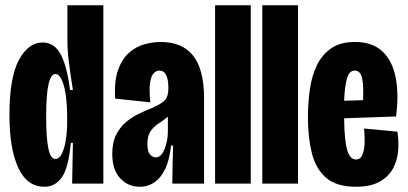

<svg xmlns="http://www.w3.org/2000/svg" viewBox="-20 -700 1554 732"><path d="M150 12Q83 12 49.5 -60.5Q16 -133 16 -262Q16 -404 52 -471Q88 -538 142 -538Q188 -538 212 -491.5Q236 -445 247 -357H258Q249 -412 243 -459.5Q237 -507 237 -543V-680H374V-249V0H255L258 -155H250Q241 -59 215.5 -23.5Q190 12 150 12ZM191 -94Q206 -94 216 -114.5Q226 -135 231 -167Q236 -199 236 -234V-255Q236 -298 231 -335.5Q226 -373 215.5 -395.5Q205 -418 191 -418Q174 -418 165 -379Q156 -340 156 -254Q156 -178 164 -136Q172 -94 191 -94Z M513 12Q468 12 438 -20.5Q408 -53 408 -114Q408 -157 423 -186.5Q438 -216 461 -235Q484 -254 510 -266.5Q536 -279 559 -288Q598 -305 610 -319.5Q622 -334 622 -364Q622 -431 587 -431Q577 -431 567 -422Q557 -413 552.5 -387Q548 -361 553 -310L419 -324Q415 -391 430 -433Q445 -475 471.5 -498.5Q498 -522 530 -531Q562 -540 593 -540Q675 -540 716.5 -487.5Q758 -435 758 -325V-202Q758 -151 758 -100.5Q758 -50 758 0H637Q637 -36 638 -72Q639 -108 640 -145H632Q624 -67 592.5 -27.5Q561 12 513 12ZM574 -100Q589 -100 599 -115.5Q609 -131 614.5 -154Q620 -177 620 -199V-255Q603 -241 585 -229.5Q567 -218 554.5 -200.5Q542 -183 542 -151Q542 -122 552 -111Q562 -100 574 -100Z M800 0V-680H936V0Z M980 0V-680H1116V0Z M1337 12Q1263 12 1223.5 -22Q1184 -56 1169 -116Q1154 -176 1154 -253Q1154 -309 1161.5 -360.5Q1169 -412 1188.5 -452Q1208 -492 1243 -516Q1278 -540 1333 -540Q1400 -540 1438 -504Q1476 -468 1488.5 -404.5Q1501 -341 1490 -256L1292 -249Q1293 -165 1303.5 -128.5Q1314 -92 1337 -92Q1354 -92 1361.5 -109.5Q1369 -127 1370 -153.5Q1371 -180 1368 -210L1495 -198Q1501 -163 1498 -126Q1495 -89 1478.5 -58Q1462 -27 1427.5 -7.5Q1393 12 1337 12ZM1333 -431Q1311 -431 1302.5 -400Q1294 -369 1292 -316L1364 -318Q1367 -376 1360 -403.5Q1353 -431 1333 -431Z"/></svg>

Font: Bricolage Grotesque 48pt Condensed Bricolage Grotesque 48pt Condensed Regular
Style: Bold
Weight: 700
Width: 3
Designer: Mathieu Triay
Foundry: Atelier Triay
Version: Version 1.000; ttfautohint (v1.8.4.7-5d5b);gftools[0.9.32]